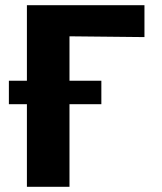

<svg xmlns="http://www.w3.org/2000/svg" viewBox="-20 -715 621 735"><path d="M14 -316V-406H83V-695H533V-573L246 -576V-406H368V-316H246V0H83V-316Z"/></svg>

Font: Coval
Style: Black
Weight: 1000
Foundry: Context Ltd
Version: Version 001.000